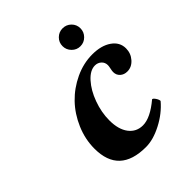

<svg xmlns="http://www.w3.org/2000/svg" viewBox="-178 -716 832 832"><g transform="rotate(-45 238.0 -300.0)"><path d="M420.9 -86.9Q385.3 -44.9 332.5 -17.6Q279.8 9.8 234.9 9.8Q71.8 9.8 71.8 -143.1Q71.8 -200.7 95.2 -255.4Q118.7 -310.1 157.2 -350.1Q195.8 -390.1 247.8 -414.6Q299.8 -439 354 -439Q408.7 -439 442.4 -415.5Q476.1 -392.1 476.1 -354Q476.1 -323.7 456.3 -301.3Q436.5 -278.8 409.2 -278.8Q389.6 -278.8 376.7 -290.5Q363.8 -302.2 363.8 -320.8Q363.8 -327.6 366.5 -339.8Q369.1 -352.1 369.1 -357.9Q369.1 -375 357.2 -386Q345.2 -397 328.1 -397Q298.3 -397 269.3 -364.7Q240.2 -332.5 222.2 -283Q204.1 -233.4 204.1 -184.1Q204.1 -128.9 228 -97.4Q252 -65.9 292 -65.9Q337.9 -65.9 399.9 -118.2Q405.8 -118.2 413.3 -106.7Q420.9 -95.2 420.9 -86.9ZM288.1 -555.2Q288.1 -578.1 304.2 -594Q320.3 -609.9 342.8 -609.9Q365.7 -609.9 381.8 -594Q397.9 -578.1 397.9 -555.2Q397.9 -532.7 381.8 -516.4Q365.7 -500 342.8 -500Q320.3 -500 304.2 -516.4Q288.1 -532.7 288.1 -555.2Z"/></g></svg>

Font: Common Serif
Style: Bold Italic
Weight: 700
Italic angle: -12°
Designer: Philipp H. Poll, Khaled Hosny
Foundry: Stefan Peev, Context Ltd.
Version: Version 1.026